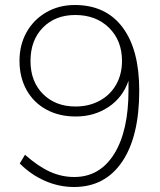

<svg xmlns="http://www.w3.org/2000/svg" viewBox="-20 -740 640 768"><path d="M537 -378Q537 -194 468.5 -93Q400 8 276 8Q216 8 160 -16.5Q104 -41 59 -86L80 -121Q132 -75 179 -53.5Q226 -32 277 -32Q379 -32 436.5 -124Q494 -216 494 -379V-417Q471 -350 414 -312Q357 -274 283 -274Q216 -274 165 -302Q114 -330 86 -380.5Q58 -431 58 -497Q58 -561 86.5 -611.5Q115 -662 165.5 -691Q216 -720 279 -720Q403 -720 470 -631Q537 -542 537 -378ZM468 -496Q468 -578 416 -629Q364 -680 281 -680Q201 -680 151.5 -629.5Q102 -579 102 -496Q102 -414 152 -364Q202 -314 282 -314Q336 -314 378.5 -337Q421 -360 444.5 -401.5Q468 -443 468 -496Z"/></svg>

Font: MuliDisplayVN ExtraLight
Style: Regular
Weight: 200
Designer: Vernon Adams
Foundry: Vernon Adams
Version: Version 2.100